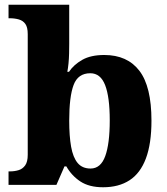

<svg xmlns="http://www.w3.org/2000/svg" viewBox="-20 -780 703 810"><path d="M415 10Q356 10 319 -14.5Q282 -39 260 -78H252L218 0H16V-57H23Q41 -57 58 -62Q75 -67 86 -82Q97 -97 97 -127V-636Q97 -665 87 -679Q77 -693 59.5 -698Q42 -703 21 -703H16V-760H272V-595Q272 -577 271.5 -555Q271 -533 269 -512.5Q267 -492 264 -477H271Q291 -507 327 -527.5Q363 -548 420 -548Q517 -548 568 -481.5Q619 -415 619 -271Q619 -174 595.5 -111.5Q572 -49 526.5 -19.5Q481 10 415 10ZM362 -69Q405 -69 424 -121.5Q443 -174 443 -272Q443 -371 423.5 -421Q404 -471 361 -471Q309 -471 290.5 -421.5Q272 -372 272 -271Q272 -206 280 -161Q288 -116 307.5 -92.5Q327 -69 362 -69Z"/></svg>

Font: Noto Serif Hebrew ExtraBold
Style: Regular
Weight: 800
Version: Version 2.003